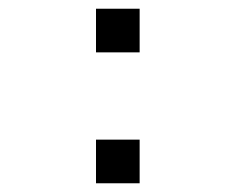

<svg xmlns="http://www.w3.org/2000/svg" viewBox="-20 -620 540 440"><path d="M200 -200V-300H300V-200ZM200 -500V-600H300V-500Z"/></svg>

Font: GalmuriMono9 Regular
Style: Regular
Weight: 400
Designer: Lee Minseo (quiple)
Version: Version 2.399;hotconv 1.1.1;makeotfexe 2.6.0 DEVELOPMENT